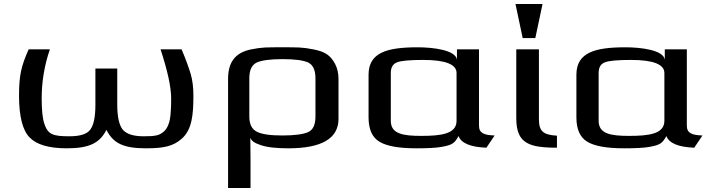

<svg xmlns="http://www.w3.org/2000/svg" viewBox="-20 -730 3535 958"><path d="M75 -252C75 -149 93 -79 128 -44C163 -8 224 10 313 10C424 10 477 -15 511 -82C545 -15 596 10 708 10C797 10 844 0 887 -38C938 -83 945 -158 945 -252C945 -292 941 -328 932 -359C923 -390 908 -432 886 -484H781C816 -377 834 -296 834 -239C834 -195 832 -161 828 -136C823 -111 815 -92 803 -79C778 -53 754 -50 696 -50C644 -50 609 -62 591 -85C574 -108 565 -149 565 -208V-388H456V-208C456 -148 448 -107 431 -84C415 -61 380 -50 326 -50C244 -50 219 -59 201 -113C192 -140 188 -182 188 -239C188 -321 201 -403 229 -484H123C86 -400 75 -356 75 -252Z M1229 -44C1232 -29 1249 -16 1281 -6C1312 5 1358 10 1419 10C1585 10 1669 -39 1669 -137V-336C1669 -365 1663 -390 1652 -411C1630 -452 1605 -471 1547 -483C1488 -495 1462 -494 1388 -494C1313 -494 1288 -495 1230 -483C1151 -466 1118 -417 1118 -336V208H1230V71C1230 50 1229 -23 1229 -44ZM1554 -149C1554 -108 1542 -82 1518 -71C1493 -60 1450 -54 1389 -54C1329 -54 1286 -60 1261 -73C1236 -86 1224 -111 1224 -149V-339C1224 -380 1236 -406 1261 -418C1285 -429 1328 -435 1390 -435C1452 -435 1494 -429 1518 -418C1542 -406 1554 -380 1554 -339Z M2370 -103V-484H2260V-432C2254 -481 2138 -494 2064 -494C1911 -494 1819 -468 1819 -357V-144C1819 -85 1837 -45 1873 -23C1909 -1 1970 10 2058 10C2113 10 2155 8 2183 3C2239 -7 2248 -16 2268 -51C2281 -16 2327 4 2407 7L2448 -54C2396 -56 2370 -65 2370 -103ZM2082 -52C1990 -52 1930 -62 1930 -127V-366C1930 -393 1940 -411 1961 -419C1981 -427 2025 -431 2092 -431C2202 -431 2258 -409 2258 -366V-127C2258 -61 2179 -52 2082 -52Z M2669 -136V-484H2556V-141C2556 -108 2560 -82 2569 -62C2594 -3 2662 7 2759 7V-53C2689 -57 2669 -76 2669 -136ZM2651 -540 2687 -710H2552L2588 -540Z M3407 -103V-484H3297V-432C3291 -481 3175 -494 3101 -494C2948 -494 2856 -468 2856 -357V-144C2856 -85 2874 -45 2910 -23C2946 -1 3007 10 3095 10C3150 10 3192 8 3220 3C3276 -7 3285 -16 3305 -51C3318 -16 3364 4 3444 7L3485 -54C3433 -56 3407 -65 3407 -103ZM3119 -52C3027 -52 2967 -62 2967 -127V-366C2967 -393 2977 -411 2998 -419C3018 -427 3062 -431 3129 -431C3239 -431 3295 -409 3295 -366V-127C3295 -61 3216 -52 3119 -52Z"/></svg>

Font: Gamestation Extended
Style: Regular
Weight: 400
Width: 7
Designer: Jonas Hecksher
Foundry: Jonas Hecksher, Playtypeª, e-types AS
Version: Version 1.003